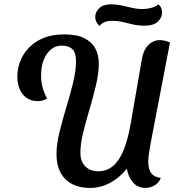

<svg xmlns="http://www.w3.org/2000/svg" viewBox="-20 -869 834 910"><path d="M407.3 21.7Q331.3 21.7 289.6 -20.2Q247.8 -62.2 247.8 -138.8Q247.8 -185.2 261.8 -242.1Q275.7 -299 294.1 -359.7Q312.5 -420.3 326.4 -476.7Q340.3 -533 340.3 -578Q340.3 -620 322.8 -636.3Q305.2 -652.7 273.2 -652.7Q229.3 -652.7 202 -613.1Q174.7 -573.5 174.7 -510Q174.7 -481.8 181.8 -455Q188.8 -428.2 203.2 -402.2Q193 -395.7 182.1 -392.7Q171.2 -389.7 159 -389.7Q129.5 -389.7 107.3 -404.3Q85.2 -419 73.7 -445.1Q62.2 -471.2 62.2 -505.8Q62.2 -543 75.8 -578.6Q89.5 -614.2 117 -643Q144.5 -671.8 186.1 -688.9Q227.7 -706 284.2 -706Q343.2 -706 379.2 -688.2Q415.2 -670.3 431.8 -639.1Q448.3 -607.8 448.3 -567.7Q448.3 -522.7 435.2 -466.7Q422.2 -410.7 404.7 -352.3Q387.2 -294 374.1 -240.2Q361 -186.3 361 -144.8Q361 -104.8 383.6 -81.1Q406.2 -57.3 446.2 -57.3Q486 -57.3 515.5 -82.1Q545 -106.8 565.7 -157.1Q586.3 -207.3 599.7 -284.7L652.7 -590.7Q660.2 -632.8 683.2 -655.8Q706.3 -678.8 738.2 -678.8Q748.7 -678.8 760.8 -676Q772.8 -673.2 785.7 -667.7L695 -195.3Q688.2 -159.2 685.4 -138.5Q682.7 -117.8 682.7 -103.2Q682.7 -66 697.2 -47.6Q711.7 -29.2 742.2 -25.8Q734.2 -3.3 713.2 9.2Q692.2 21.7 669.7 21.7Q632.3 21.7 609.9 -4.9Q587.5 -31.5 581.2 -69.3Q548.7 -28.5 503.6 -3.4Q458.5 21.7 407.3 21.7ZM667.2 -747.2Q635.7 -747.2 610.9 -752.9Q586.2 -758.7 562.6 -764.4Q539 -770.2 511 -770.2Q488.5 -770.2 474.1 -763.4Q459.7 -756.7 451.8 -746.5Q438.8 -758.3 435.1 -769.2Q431.3 -780 431.3 -788Q431.3 -811.7 450.2 -830.1Q469 -848.5 505.3 -848.5Q532 -848.5 556.2 -843.2Q580.5 -837.8 605.2 -832Q629.8 -826.2 654.7 -826.2Q677.3 -826.2 699.6 -832.5Q721.8 -838.8 729.8 -848.7Q739.7 -841.2 743.8 -831.4Q748 -821.7 748 -810.8Q748 -783.5 726.8 -765.3Q705.5 -747.2 667.2 -747.2Z"/></svg>

Font: Sansita Swashed Light
Style: Regular
Weight: 300
Designer: Pablo Cosgaya
Foundry: Omnibus-Type
Version: Version 1.003